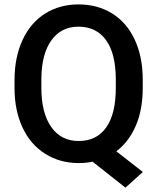

<svg xmlns="http://www.w3.org/2000/svg" viewBox="-20 -741 730 884"><path d="M637.2 -336.9Q637.2 -235.8 605.2 -161.9Q573.2 -87.9 515.6 -44.4L637.7 50.8L557.6 123L406.2 3.4Q376.5 9.8 342.3 9.8Q256.3 9.8 188.7 -32.5Q121.1 -74.7 84.2 -152.8Q47.4 -231 46.9 -333V-373Q46.9 -477.1 83.7 -556.6Q120.6 -636.2 187.7 -678.5Q254.9 -720.7 341.3 -720.7Q429.2 -720.7 496.3 -679Q563.5 -637.2 600.1 -558.8Q636.7 -480.5 637.2 -376.5ZM513.2 -374Q513.2 -494.1 468.3 -556.2Q423.3 -618.2 341.3 -618.2Q261.7 -618.2 216.6 -555.4Q171.4 -492.7 170.4 -378.4V-336.9Q170.4 -221.7 215.6 -156.7Q260.7 -91.8 342.3 -91.8Q424.8 -91.8 469 -154.3Q513.2 -216.8 513.2 -336.9Z"/></svg>

Font: Roboto-o Medium
Style: Regular
Weight: 500
Designer: Google
Version: Version 2.134; 2016; ttfautohint (v1.6)